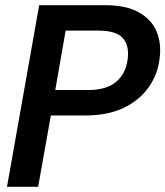

<svg xmlns="http://www.w3.org/2000/svg" viewBox="-20 -720 637 740"><path d="M7 0 131 -700H385Q466 -700 515 -672.5Q564 -645 583.5 -598.5Q603 -552 595 -494Q588 -433 552.5 -383Q517 -333 456 -304Q395 -275 310 -275H176L127 0ZM193 -373H320Q390 -373 427.5 -404.5Q465 -436 472 -492Q479 -544 453.5 -573Q428 -602 360 -602H233Z"/></svg>

Font: DM Sans 36pt SemiBold
Style: Italic
Weight: 600
Italic angle: -10°
Designer: Colophon Foundry, Jonny Pinhorn
Foundry: Colophon Foundry
Version: Version 4.004;gftools[0.9.30]